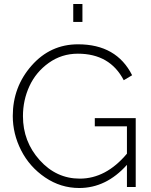

<svg xmlns="http://www.w3.org/2000/svg" viewBox="-20 -937 757 962"><path d="M393 -917V-827H347V-917ZM455 -345H660V0H616V-111Q512 5 377 5Q284 5 206 -48Q128 -101 86 -183.5Q44 -266 44 -356Q44 -501 138 -608Q232 -715 371 -715Q564 -715 642 -560L600 -535Q531 -668 370 -668Q289 -668 224.5 -622Q160 -576 127.5 -505.5Q95 -435 95 -355Q95 -228 178.5 -135Q262 -42 380 -42Q511 -42 616 -167V-304H455Z"/></svg>

Font: Raleway-v4020 Light
Style: Regular
Weight: 300
Designer: Matt McInerney, Pablo Impallari, Rodrigo Fuenzalida
Foundry: Matt McInerney, Pablo Impallari, Rodrigo Fuenzalida
Version: Version 4.020;PS 004.020;hotconv 1.0.88;makeotf.lib2.5.64775